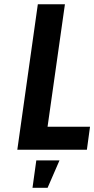

<svg xmlns="http://www.w3.org/2000/svg" viewBox="-20 -708 446 908"><path d="M61.9 0H390.9L405.7 -108.6H204.9L287 -687.7H158.9ZM133.7 180.1H205.1L261.3 50.7H151.7Z"/></svg>

Font: Secuela ExtLt
Style: Italic
Weight: 200
Italic angle: -8°
Designer: Fernando Haro
Foundry: deFharo
Version: Version 1.704